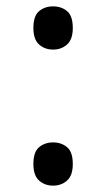

<svg xmlns="http://www.w3.org/2000/svg" viewBox="-20 -570 334 604"><path d="M147 -414Q121 -414 103 -430Q85 -446 85 -482Q85 -520 103 -535Q121 -550 147 -550Q173 -550 191 -535Q209 -520 209 -482Q209 -446 191 -430Q173 -414 147 -414ZM147 14Q121 14 103 -2Q85 -18 85 -54Q85 -92 103 -107Q121 -122 147 -122Q173 -122 191 -107Q209 -92 209 -54Q209 -18 191 -2Q173 14 147 14Z"/></svg>

Font: Noto Sans Bengali UI
Style: Regular
Weight: 400
Designer: Jelle Bosma - Monotype Design Team
Foundry: Monotype Imaging Inc.
Version: Version 2.003; ttfautohint (v1.8.4.7-5d5b)